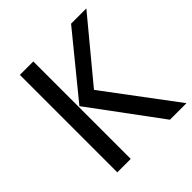

<svg xmlns="http://www.w3.org/2000/svg" viewBox="-186 -825 960 960"><g transform="rotate(-45 294.5 -344.5)"><path d="M195 -689V0H100V-689ZM570 -689 309 -374 589 0H472L200 -368L462 -689Z"/></g></svg>

Font: Fira Sans
Style: Regular
Weight: 400
Designer: Carrois Corporate & Edenspiekermann AG
Foundry: Carrois Corporate GbR & Edenspiekermann AG
Version: Version 4.106;PS 004.106;hotconv 1.0.70;makeotf.lib2.5.58329